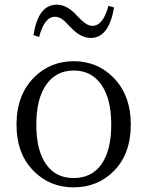

<svg xmlns="http://www.w3.org/2000/svg" viewBox="-20 -791 634 825"><path d="M128 -53Q51 -127 51 -255.5Q51 -384 128 -460Q197 -528 297 -528Q396 -528 465 -460Q542 -384 542 -255.5Q542 -127 466 -53Q397 14 296.5 14Q196 14 128 -53ZM179 -84Q220 -26 296.5 -26Q373 -26 415 -84Q458 -144 458 -255Q458 -366 415.5 -427Q373 -488 297 -488Q221 -488 178.5 -427Q136 -366 136 -255Q136 -144 179 -84ZM370 -628Q329 -628 290 -667Q285 -672 275 -682Q258 -701 248 -708Q232 -719 216 -719Q171 -719 148 -632L124 -640Q144 -771 224 -771Q264 -771 303 -732Q308 -727 317 -717Q335 -699 345 -692Q361 -680 377 -680Q423 -680 446 -766L470 -759Q448 -628 370 -628Z"/></svg>

Font: Cactus Classical Serif
Style: Regular
Weight: 400
Designer: Henry Chan (via Glyphwiki)、田海東、宇文滿月
Foundry: Moonlit Owen
Version: Version 1.000